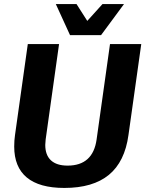

<svg xmlns="http://www.w3.org/2000/svg" viewBox="-20 -917 751 946"><path d="M50 -195Q50 -225 54 -252L117 -700H271L205 -230Q203 -212 203 -203Q203 -153 231 -127Q259 -101 313 -101Q438 -101 456 -230L522 -700H676L613 -252Q595 -120 516.5 -55.5Q438 9 297 9Q174 9 112 -42.5Q50 -94 50 -195ZM255 -897H357L410 -814L485 -897H591L478 -744H325Z"/></svg>

Font: Krub
Style: Bold Italic
Weight: 700
Italic angle: -8°
Designer: Ekaluck Peanpanawate
Foundry: Cadson Demak Co.,Ltd.
Version: Version 1.000; ttfautohint (v1.6)